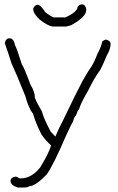

<svg xmlns="http://www.w3.org/2000/svg" viewBox="-20 -668 529 862"><path d="M23.4 -496.1Q42 -496.1 48.8 -460.9Q52.2 -460.9 78.1 -378.9Q86.9 -368.7 117.2 -287.1Q136.7 -255.9 136.7 -228.5Q146 -205.1 168 -168Q175.3 -138.2 207 -78.1L228.5 -54.7Q243.7 -91.8 263.7 -128.9Q322.3 -251.5 349.6 -302.7Q374 -346.7 386.7 -363.3Q402.3 -385.7 418 -427.7Q432.6 -452.6 439.5 -482.4Q449.7 -490.2 457 -490.2Q476.6 -484.4 476.6 -470.7Q476.6 -447.8 459 -418Q441.4 -374.5 429.7 -353.5Q403.3 -318.4 375 -259.8Q345.2 -210.4 334 -175.8Q330.6 -175.8 320.3 -148.4Q314.9 -148.4 306.6 -119.1Q304.2 -119.1 275.4 -56.6Q220.2 72.3 189.5 115.2Q138.7 168 111.3 168Q105.5 173.8 85.9 173.8H60.5Q27.3 164.1 27.3 144.5Q27.3 128.9 48.8 125Q56.2 125 68.4 132.8H74.2Q120.6 132.8 160.2 84Q198.2 22 209 -13.7V-15.6Q187.5 -34.2 166 -64.5Q138.7 -118.7 128.9 -156.2Q108.4 -181.6 93.8 -236.3Q51.8 -341.3 31.2 -384.8Q15.6 -435.5 2 -472.7V-474.6Q5.4 -496.1 23.4 -496.1ZM347.7 -648.4Q363.3 -648.4 367.2 -627V-623Q367.2 -591.3 298.8 -554.7L277.3 -548.8H216.8Q193.8 -552.2 158.2 -580.1Q128.9 -606.9 128.9 -628.9Q135.3 -646.5 150.4 -646.5Q161.1 -646.5 183.6 -613.3Q201.7 -598.1 220.7 -589.8H273.4Q328.1 -614.7 328.1 -636.7Q336.9 -648.4 347.7 -648.4Z"/></svg>

Font: CEF Fonts CJK
Style: Regular
Weight: 400
Designer: PartyBoss (派对大魔王)
Version: Release 2.25